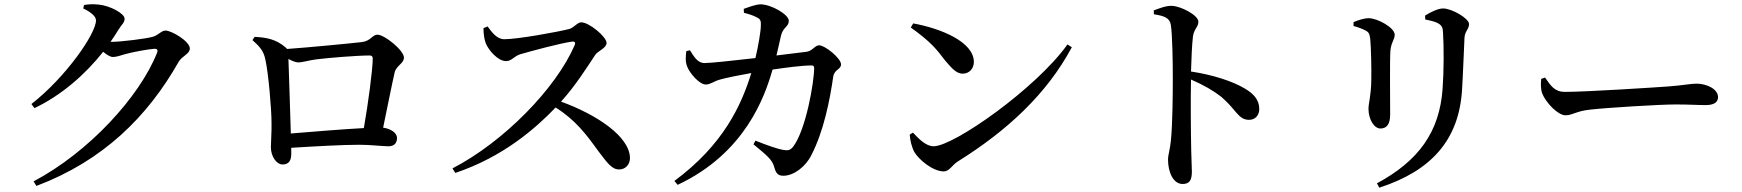

<svg xmlns="http://www.w3.org/2000/svg" viewBox="-20 -803 8040 886"><path d="M490 -610C503 -628 515 -647 526 -665C542 -691 555 -698 555 -717C555 -740 489 -777 434 -782C406 -785 387 -783 368 -780L364 -764C398 -748 423 -728 423 -709C423 -648 284 -447 125 -323L139 -304C263 -363 372 -458 456 -564C473 -550 489 -540 501 -540C518 -540 536 -547 557 -553C588 -562 663 -576 693 -578C704 -578 710 -574 705 -560C624 -356 390 -101 135 34L148 55C456 -61 661 -265 804 -517C820 -545 856 -554 856 -579C856 -613 771 -662 744 -662C724 -662 711 -640 684 -633C658 -625 539 -610 498 -610Z M1322 -187C1319 -277 1314 -458 1311 -531C1328 -522 1344 -515 1357 -515C1376 -515 1407 -525 1439 -529C1493 -536 1629 -547 1686 -547C1696 -547 1700 -542 1700 -533C1700 -483 1679 -325 1659 -212C1564 -207 1419 -195 1322 -187ZM1145 -618C1180 -587 1196 -567 1204 -531C1219 -465 1233 -299 1233 -235C1234 -196 1230 -148 1230 -124C1230 -81 1256 -44 1284 -44C1314 -44 1324 -64 1324 -92V-121C1437 -128 1562 -135 1639 -135C1691 -135 1744 -128 1773 -128C1800 -128 1812 -144 1812 -166C1812 -191 1782 -209 1748 -214C1768 -309 1789 -417 1801 -468C1808 -500 1844 -510 1844 -537C1844 -571 1754 -643 1722 -643C1698 -643 1691 -614 1651 -609C1610 -604 1404 -584 1304 -577C1303 -580 1301 -582 1298 -584C1253 -623 1208 -630 1155 -633Z M2211 -673C2211 -646 2215 -622 2221 -605C2233 -573 2277 -521 2315 -521C2342 -521 2350 -543 2382 -553C2434 -568 2567 -604 2620 -611C2631 -612 2637 -609 2632 -595C2546 -395 2304 -148 2068 -26L2081 -5C2302 -79 2452 -211 2544 -307C2636 -249 2686 -182 2740 -107C2782 -52 2803 -21 2837 -21C2869 -21 2887 -47 2887 -73C2887 -173 2732 -275 2569 -334C2637 -409 2693 -499 2727 -550C2739 -568 2779 -581 2779 -605C2779 -633 2699 -700 2662 -700C2644 -700 2629 -675 2606 -669C2555 -656 2370 -622 2307 -622C2273 -622 2250 -654 2230 -681Z M3563 -547C3572 -584 3579 -617 3584 -639C3594 -679 3620 -679 3620 -707C3620 -736 3540 -782 3491 -783C3467 -783 3435 -770 3412 -762L3413 -744C3432 -739 3457 -732 3474 -722C3489 -715 3492 -706 3491 -686C3491 -658 3479 -590 3466 -535C3360 -523 3259 -512 3231 -512C3199 -512 3182 -542 3164 -571L3147 -567C3144 -541 3142 -518 3151 -496C3162 -466 3207 -413 3237 -413C3259 -413 3273 -428 3303 -436C3331 -444 3395 -457 3447 -466C3401 -317 3318 -135 3092 32L3107 50C3418 -96 3509 -356 3545 -482C3607 -491 3681 -501 3726 -501C3733 -501 3737 -497 3737 -489C3737 -425 3699 -203 3640 -126C3626 -109 3616 -107 3590 -112C3568 -116 3518 -133 3466 -154L3457 -137C3517 -87 3544 -67 3553 -31C3561 -3 3570 8 3595 8C3643 8 3698 -34 3724 -87C3781 -197 3809 -339 3825 -449C3830 -483 3861 -482 3861 -506C3861 -534 3787 -594 3760 -594C3740 -594 3729 -567 3701 -564Z M4183 -676C4275 -610 4300 -578 4342 -523C4369 -492 4392 -463 4422 -463C4453 -463 4474 -487 4474 -517C4474 -610 4321 -672 4194 -695ZM4288 -128C4253 -128 4219 -163 4193 -191L4178 -182C4179 -158 4188 -122 4199 -102C4220 -66 4285 -12 4335 -12C4361 -12 4373 -41 4400 -58C4626 -199 4810 -368 4926 -585L4906 -598C4763 -397 4382 -128 4288 -128Z M5305 -737C5351 -730 5378 -721 5383 -688C5390 -641 5392 -523 5392 -441C5392 -374 5391 -227 5383 -153C5379 -111 5370 -90 5370 -66C5370 -9 5394 46 5437 46C5469 46 5480 29 5480 -12C5480 -27 5478 -59 5477 -108C5475 -203 5474 -348 5476 -436C5536 -410 5580 -384 5616 -356C5686 -296 5694 -250 5744 -250C5774 -250 5791 -273 5791 -300C5791 -343 5764 -371 5725 -394C5669 -428 5576 -458 5476 -473C5478 -531 5480 -593 5485 -635C5490 -670 5510 -678 5510 -703C5510 -732 5432 -774 5388 -776C5361 -777 5331 -765 5304 -755Z M6727 -393C6731 -454 6735 -570 6738 -629C6740 -660 6759 -668 6759 -692C6759 -718 6680 -764 6639 -764C6616 -764 6581 -747 6556 -731L6557 -713C6581 -708 6604 -703 6617 -695C6636 -684 6638 -672 6639 -651C6643 -589 6643 -475 6637 -394C6623 -193 6525 -60 6334 43L6345 63C6583 -14 6714 -156 6727 -393ZM6282 -662C6297 -654 6300 -646 6303 -624C6307 -585 6309 -483 6308 -435C6307 -360 6295 -327 6295 -301C6295 -252 6321 -210 6350 -210C6377 -210 6395 -227 6395 -274C6395 -330 6393 -525 6396 -568C6399 -607 6416 -620 6416 -643C6416 -675 6337 -719 6296 -719C6275 -719 6248 -710 6226 -701V-683C6248 -677 6267 -670 6282 -662Z M7092 -439C7090 -417 7089 -392 7097 -371C7114 -329 7169 -271 7204 -271C7238 -271 7251 -290 7317 -297C7393 -306 7641 -321 7711 -321C7778 -321 7813 -318 7851 -318C7889 -318 7908 -331 7908 -355C7908 -391 7858 -417 7808 -417C7783 -417 7745 -409 7678 -404C7623 -400 7301 -379 7202 -379C7153 -379 7136 -408 7110 -445Z"/></svg>

Font: Source Han Serif CN SemiBold
Style: Regular
Weight: 600
Designer: Ryoko NISHIZUKA 西塚涼子 (kana & ideographs); Frank Grießhammer (Latin, Greek & Cyrillic); Wenlong ZHANG 张文龙 (bopomofo); San
Foundry: Adobe Systems Incorporated
Version: Version 1.000;PS 1;hotconv 16.6.53;makeotf.lib2.5.65590